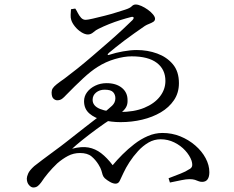

<svg xmlns="http://www.w3.org/2000/svg" viewBox="-20 -780 1040 852"><path d="M128 52Q118 52 108.5 41Q99 30 99 12Q99 4 105 -10Q111 -24 132 -43Q145 -53 168.5 -71Q192 -89 221 -110Q250 -131 274 -150Q318 -185 355.5 -214Q393 -243 428 -270Q463 -297 477.5 -311Q492 -325 492 -344Q492 -360 482 -371Q472 -382 444 -382Q422 -382 406.5 -369.5Q391 -357 391 -337Q391 -310 424 -296.5Q457 -283 512 -283Q575 -283 620 -301.5Q665 -320 689.5 -351.5Q714 -383 714 -421Q714 -472 676 -501Q638 -530 564 -530Q531 -530 490 -518Q449 -506 413 -483Q384 -465 348.5 -432Q313 -399 272 -357Q265 -349 256 -342Q247 -335 234 -335Q225 -335 217 -342.5Q209 -350 209 -370Q209 -380 214 -388Q219 -396 231.5 -406Q244 -416 267 -432Q290 -449 322.5 -475Q355 -501 391 -532Q427 -563 461.5 -593Q496 -623 524 -649Q552 -675 568 -691Q575 -699 572.5 -703Q570 -707 560 -704Q540 -699 514.5 -691Q489 -683 464 -673Q439 -663 417 -652Q406 -647 394.5 -637Q383 -627 370 -627Q357 -627 341 -637Q325 -647 312.5 -662.5Q300 -678 296 -692Q293 -701 293.5 -714Q294 -727 295 -739L314 -742Q319 -735 325 -723Q331 -711 339.5 -701.5Q348 -692 360 -692Q369 -692 392.5 -697.5Q416 -703 444 -710Q472 -717 497 -725Q522 -733 535 -737Q557 -744 564.5 -752Q572 -760 582 -760Q593 -760 607.5 -753.5Q622 -747 636 -737Q650 -727 659 -716Q668 -705 668 -697Q668 -688 660 -683Q652 -678 641.5 -674Q631 -670 623 -665Q600 -649 576.5 -632.5Q553 -616 532.5 -600.5Q512 -585 494.5 -571Q477 -557 464 -546Q457 -540 458 -537Q459 -534 469 -538Q493 -546 526 -552Q559 -558 587 -558Q635 -558 677.5 -542.5Q720 -527 747 -495Q774 -463 774 -411Q774 -368 752 -335.5Q730 -303 693.5 -281.5Q657 -260 611 -249Q565 -238 515 -238Q475 -238 437.5 -247Q400 -256 376.5 -276.5Q353 -297 353 -331Q353 -353 366.5 -371Q380 -389 403 -400Q426 -411 453 -411Q495 -411 520.5 -390.5Q546 -370 546 -336Q547 -317 539 -303.5Q531 -290 516.5 -279.5Q502 -269 483 -258Q445 -234 409 -207.5Q373 -181 344.5 -158Q316 -135 300 -120Q342 -131 372.5 -125.5Q403 -120 429 -100Q455 -80 480 -47Q499 -70 523.5 -94.5Q548 -119 576.5 -141Q605 -163 636.5 -176.5Q668 -190 701 -190Q743 -190 780 -175Q817 -160 846.5 -134.5Q876 -109 892.5 -78Q909 -47 909 -16Q909 5 901 16Q893 27 877 27Q868 27 861 24Q854 21 845 18Q836 15 820 15Q807 15 785 19.5Q763 24 734 30L728 11Q757 0 781 -9.5Q805 -19 818 -28Q829 -33 832 -41.5Q835 -50 830 -67Q822 -90 802 -112Q782 -134 753.5 -148Q725 -162 693 -162Q664 -162 639 -147.5Q614 -133 592.5 -109.5Q571 -86 554.5 -60.5Q538 -35 528 -13Q518 7 512 21Q506 35 493 35Q482 35 468.5 27.5Q455 20 445 11Q438 4 435.5 -4Q433 -12 430 -23Q427 -34 417 -50Q404 -71 386 -86Q368 -101 335 -101Q306 -101 281.5 -88Q257 -75 234 -55Q212 -34 194 -12.5Q176 9 163 29Q158 36 149.5 44Q141 52 128 52Z"/></svg>

Font: Noto Serif JP ExtraLight
Style: Regular
Weight: 400
Version: Version 2.003-H1;hotconv 1.1.1;makeotfexe 2.6.0